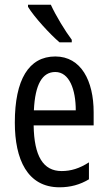

<svg xmlns="http://www.w3.org/2000/svg" viewBox="-20 -879 458 816"><path d="M196 -859H99V-850C125 -807 193 -733 233 -699H285V-710C257 -747 217 -813 196 -859ZM215 -639C102 -639 43 -540 43 -358C43 -202 96 -83 233 -83C279 -83 320 -94 358 -117V-189C318 -163 281 -152 242 -152C163 -152 125 -216 123 -346H378V-402C378 -535 325 -639 215 -639ZM215 -573C275 -573 302 -498 302 -410H124C129 -521 160 -573 215 -573Z"/></svg>

Font: Noto Sans Kannada UI ExtraCondensed
Style: Regular
Weight: 400
Width: 2
Designer: Jelle Bosma - Monotype Design Team
Foundry: Monotype Imaging Inc.
Version: Version 2.005